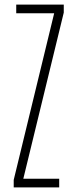

<svg xmlns="http://www.w3.org/2000/svg" viewBox="-20 -820 339 840"><path d="M40 0V-33L217 -762H51V-800H259V-765L82 -38H239V0Z"/></svg>

Font: Big Shoulders Text Thin
Style: Regular
Weight: 100
Designer: Patric King
Foundry: XO Type Co
Version: Version 1.000; ttfautohint (v1.8.2)